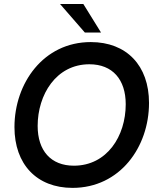

<svg xmlns="http://www.w3.org/2000/svg" viewBox="-20 -921 788 956"><path d="M341 14.5C577 14.5 722 -188.5 722 -408.5C722 -594.5 610.5 -711.5 432 -711.5C196 -711.5 52 -506 52 -288C52 -103 163 14.5 341 14.5ZM167.5 -294C167.5 -449 259 -601 425 -601C541 -601 606 -524.5 606 -402C606 -243 512.5 -96 348 -96C233 -96 167.5 -171 167.5 -294ZM279 -901 402.5 -759H483L395 -901Z"/></svg>

Font: HK Grotesk SemiBold
Style: Italic
Weight: 600
Italic angle: -16°
Designer: Alfredo Marco Pradil
Foundry: Hanken Design Co.
Version: Version 3.001;FEAKit 1.0